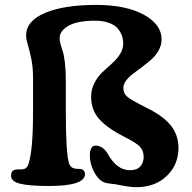

<svg xmlns="http://www.w3.org/2000/svg" viewBox="-20 -757 790 789"><path d="M420.9 -128.4Q458.5 -57.6 513.7 -57.6Q543 -57.6 556.6 -73.2Q570.3 -88.9 570.3 -111.3Q570.3 -138.7 554.2 -155Q538.1 -171.4 491.7 -194.3Q422.4 -229.5 388.4 -266.8Q354.5 -304.2 354.5 -359.4Q354.5 -390.1 368.2 -416.3Q381.8 -442.4 401.1 -460.7Q420.4 -479 439.7 -495.8Q459 -512.7 472.7 -533.7Q486.3 -554.7 486.3 -577.6Q486.3 -594.7 481 -610.4Q475.6 -626 463.4 -640.4Q451.2 -654.8 427.2 -663.3Q403.3 -671.9 370.1 -671.9Q299.3 -671.9 262.2 -651.4Q225.1 -630.9 225.1 -600.1Q225.1 -588.4 229 -574.2Q232.9 -560.1 237.8 -546.4Q242.7 -532.7 246.6 -500.5Q250.5 -468.3 250.5 -424.8V-301.8Q250.5 -122.1 264.2 -84.5Q269.5 -68.4 286.1 -64.5Q292 -63 302.5 -63Q313 -63 316.9 -61.5Q329.1 -55.7 329.1 -41.5Q329.1 7.3 180.7 7.3Q98.6 7.3 62 -2.2Q25.4 -11.7 25.4 -34.7Q25.4 -55.2 41.5 -59.6Q45.9 -61 56.2 -60.8Q66.4 -60.5 74.2 -61.5Q84 -63 89.1 -68.6Q94.2 -74.2 97.7 -85.4Q115.7 -140.6 115.7 -295.4V-440.4Q115.7 -481 108.6 -514.9Q101.6 -548.8 94.5 -572.3Q87.4 -595.7 87.4 -610.8Q87.4 -671.4 165.5 -704.1Q243.7 -736.8 375 -736.8Q497.1 -736.8 570.6 -696.8Q644 -656.7 644 -595.2Q644 -571.8 632.3 -550.5Q620.6 -529.3 603.3 -513.9Q585.9 -498.5 565.4 -482.9Q544.9 -467.3 527.6 -454.6Q510.3 -441.9 498.5 -426.3Q486.8 -410.6 486.8 -395.5Q486.8 -372.1 505.1 -357.7Q523.4 -343.3 589.4 -310.5Q653.8 -277.8 683.6 -239.3Q713.4 -200.7 713.4 -148.9Q713.4 -80.6 665.5 -34.2Q617.7 12.2 539.6 12.2Q511.7 12.2 456.1 0.5Q449.7 -0.5 439 -1.7Q428.2 -2.9 422.6 -3.7Q417 -4.4 409.4 -7.1Q401.9 -9.8 396 -14.2Q378.9 -25.4 364 -55.9Q349.1 -86.4 349.1 -119.6Q349.1 -137.2 355 -147.9Q360.8 -158.7 372.1 -158.7Q400.4 -158.7 420.9 -128.4Z"/></svg>

Font: Cooper*
Style: Bold
Weight: 700
Designer: Owen Earl
Foundry: indestructible type*
Version: Version 0.001